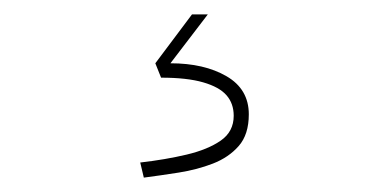

<svg xmlns="http://www.w3.org/2000/svg" viewBox="-20 -20 540 267"><path d="M180 227 175 206Q210 202 239.5 195Q269 188 287 175.5Q305 163 305 141Q305 124 295 112.5Q285 101 262.5 94.5Q240 88 204 88L196 68L247 0H269L217 68Q264 68 295 86Q326 104 326 139Q326 167 312 183Q298 199 276 207.5Q254 216 228.5 220Q203 224 180 227Z"/></svg>

Font: Lexend Zetta Thin
Style: Regular
Weight: 250
Version: Version 1.007